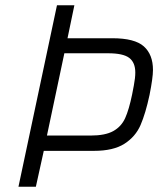

<svg xmlns="http://www.w3.org/2000/svg" viewBox="-20 -708 600 728"><path d="M196 -688H262L236 -563H406Q491 -563 525.5 -532Q560 -501 560 -443Q560 -413 547 -348Q532 -278 513 -234Q494 -190 452 -163Q410 -136 336 -136H146L116 0H50ZM481 -350Q482 -355 487.5 -384Q493 -413 493 -433Q493 -471 470 -488.5Q447 -506 390 -506H224L158 -194H323Q379 -194 409.5 -211Q440 -228 454.5 -260Q469 -292 481 -350Z"/></svg>

Font: Saira Semi Condensed Light
Style: Italic
Weight: 300
Width: 4
Italic angle: -12°
Designer: Hector Gatti with collaboration of the Omnibus-Type team
Foundry: Omnibus-Type
Version: Version 1.001; ttfautohint (v1.8)